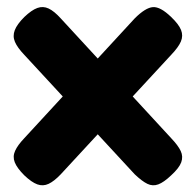

<svg xmlns="http://www.w3.org/2000/svg" viewBox="-20 -519 563 553"><path d="M473 -470Q495 -449 501.5 -432.5Q508 -416 501 -399.5Q494 -383 473 -361L155 -17Q136 3 120 10.5Q104 18 87.5 12Q71 6 50 -14Q29 -35 22.5 -51.5Q16 -68 23.5 -84.5Q31 -101 50 -121L368 -466Q399 -497 420.5 -498.5Q442 -500 473 -470ZM50 -470Q71 -490 87.5 -496Q104 -502 120 -494.5Q136 -487 155 -466L473 -121Q493 -100 500.5 -84Q508 -68 502 -51.5Q496 -35 473 -14Q452 6 436 12Q420 18 404.5 10.5Q389 3 368 -17L50 -361Q30 -382 23 -398.5Q16 -415 22.5 -432Q29 -449 50 -470Z"/></svg>

Font: Fredoka SemiBold
Style: Regular
Weight: 600
Designer: Ben Nathan
Foundry: Milena B. Brandão, Ben Nathan
Version: Version 2.001